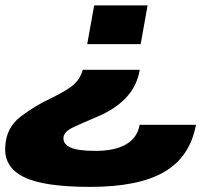

<svg xmlns="http://www.w3.org/2000/svg" viewBox="-22 -610 822 733"><path d="M511.5 -343.5H294Q286 -313 263.2 -290.5Q240.5 -268 173 -235Q113 -207.5 57 -165Q1 -122.5 -2 -49Q-7 28 68.8 65.8Q144.5 103.5 323 103.5Q508 103.5 606 45.8Q704 -12 726 -133.5H511Q502.5 -84 459.5 -59Q416.5 -34 342.5 -34Q272.5 -34 245 -47.8Q217.5 -61.5 220.5 -86.5Q223.5 -108 257.5 -124Q291.5 -140 342.5 -161.5Q414.5 -190.5 457.8 -235.5Q501 -280.5 511.5 -343.5ZM515 -441.5 541.5 -589.5H337.5L311 -441.5Z"/></svg>

Font: Anybody Expanded ExtraBold
Style: Italic
Weight: 800
Width: 7
Italic angle: -10°
Version: Version 1.113;gftools[0.9.25]